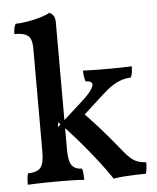

<svg xmlns="http://www.w3.org/2000/svg" viewBox="-52 -762 667 816"><g transform="rotate(-5 281.5 -354.0)"><path d="M34 3Q34 -9 35 -22Q36 -35 39 -45Q79 -46 93.5 -64Q108 -82 108 -132V-569Q108 -593 103 -608.5Q98 -624 82 -632Q66 -640 33 -640Q33 -652 35 -663Q37 -674 42 -683Q63 -683 93 -688Q123 -693 149.5 -701Q176 -709 189 -717Q199 -713 206 -703Q213 -693 213 -673V-132Q213 -83 226 -64.5Q239 -46 270 -45Q273 -35 274 -21Q275 -7 275 3Q250 1 219 0.5Q188 0 156 0Q135 0 112.5 0.5Q90 1 70 1.5Q50 2 34 3ZM400 9Q378 -25 341.5 -72Q305 -119 264 -166.5Q223 -214 186 -250L183 -230L286 -323Q319 -352 332 -370Q345 -388 345 -397Q345 -405 338 -409Q331 -413 317 -413Q313 -425 311.5 -436.5Q310 -448 310 -460Q330 -459 350 -458.5Q370 -458 389 -458Q408 -458 424 -458Q443 -458 467.5 -458.5Q492 -459 518 -460Q518 -448 516.5 -435.5Q515 -423 510 -413Q490 -412 471 -406Q452 -400 432 -387.5Q412 -375 387 -352L284 -258L280 -295Q318 -257 356.5 -214Q395 -171 446 -108Q464 -85 478 -73Q492 -61 507 -55.5Q522 -50 544 -48Q544 -33 542.5 -21Q541 -9 538 0Q513 0 490 1Q467 2 444.5 3.5Q422 5 400 9Z"/></g></svg>

Font: Vollkorn Medium
Style: Regular
Weight: 500
Designer: Friedrich Althausen
Foundry: Friedrich Althausen
Version: Version 5.000